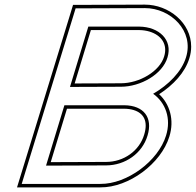

<svg xmlns="http://www.w3.org/2000/svg" viewBox="-20 -775 846 830"><path d="M642 -369.6C695.5 -331.6 721 -262.7 697.8 -189C664.2 -79 529.6 21 413.9 20H113.9H73.9L86.1 -20L294.7 -699L306.9 -739H346.9L606.2 -740C718.2 -740 820 -641 784.1 -527C765.1 -464.7 708.2 -407.8 642 -369.6ZM282.5 -399.2 502.3 -400C588.3 -400 682.8 -454 704.1 -527C727.1 -602 668.5 -659 581.8 -660H361.8ZM258.4 -320 179 -59 438.3 -60C521.3 -60 595.2 -112 617.8 -189C641.6 -267 601.5 -319 517.8 -320H481.4C480.2 -320 479 -320 477.8 -320ZM667.9 -367.8C729.3 -407.7 779.6 -461 798.4 -522.6C803.8 -539.6 806.4 -556.8 806.4 -573.2C806.6 -676.6 709.5 -755 606.2 -755L346.9 -754H295.8L280.4 -703.4L71.8 -24.4L53.6 35H413.8C536.8 36.1 676.4 -67.7 712.1 -184.6C734.7 -256.2 713.9 -325.1 667.9 -367.8ZM302.7 -414.2 372.9 -645H581.7C597.7 -644.8 612.9 -642.5 626.2 -638.5C678.5 -622.7 705.4 -582.4 689.7 -531.3C671 -467.1 583.5 -415 502.2 -415ZM269.5 -305H477.8C479 -305 480.3 -305 481.4 -305H517.7C532.7 -304.8 546.1 -302.8 557.4 -299.4C601.8 -285.9 620.9 -250.5 603.4 -193.3C582.8 -123.1 515.3 -75 438.3 -75L199.3 -74.1Z"/></svg>

Font: Nordica Plus
Style: NordicaClassicLightOblOl
Weight: 300
Version: Version 1.01